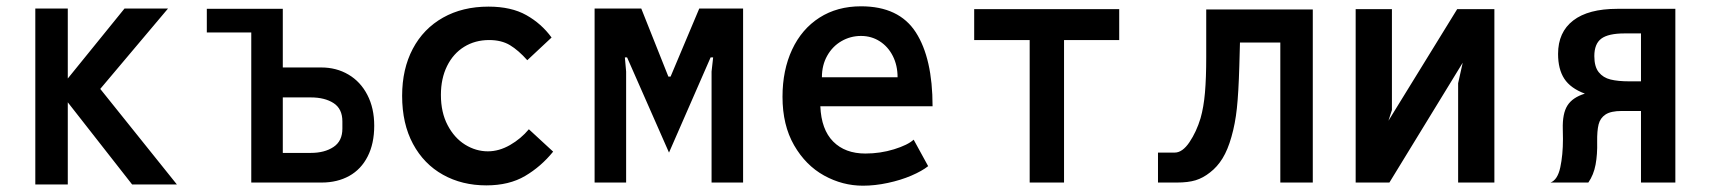

<svg xmlns="http://www.w3.org/2000/svg" viewBox="-20 -579 5440 609"><path d="M195 -254.5V6H92V-552H195V-330L375 -552H513L298 -297L541 6H399Z M777 -476H636V-551H877V-365H999Q1047 -365 1085.2 -342.5Q1123.5 -320 1145.2 -278Q1167 -236 1167 -180.5Q1167 -123.5 1146.2 -82.8Q1125.5 -42 1087.8 -21Q1050 0 1000 0H777ZM1066 -171V-194Q1066 -234 1038 -252Q1010 -270 966 -270H877V-94H966Q1009.5 -94 1037.8 -112.8Q1066 -131.5 1066 -171Z M1255.5 -275Q1255.5 -360 1289.2 -424Q1323 -488 1385 -523Q1447 -558 1529.5 -558Q1601.5 -558 1649.5 -531Q1697.5 -504 1729.5 -460L1652.5 -388Q1624.5 -419.5 1597.5 -435.8Q1570.5 -452 1531.5 -452Q1487 -452 1452.2 -430.5Q1417.5 -409 1398 -369.5Q1378.5 -330 1378.5 -278Q1378.5 -222.5 1399.8 -182Q1421 -141.5 1455.2 -120.2Q1489.5 -99 1527.5 -99Q1563 -99 1597.8 -119Q1632.5 -139 1657.5 -169L1734.5 -98Q1696 -50.5 1645.5 -20.8Q1595 9 1522.5 9Q1445.5 9 1385 -24.8Q1324.5 -58.5 1290 -122.5Q1255.5 -186.5 1255.5 -275Z M1866 -552H2014L2100 -336H2107L2198 -552H2337V0H2237V-352L2242 -397H2234L2102 -95L1969 -397H1962L1966 -352V0H1866Z M2462 -272Q2462 -356.5 2492.5 -421.8Q2523 -487 2579.2 -523Q2635.5 -559 2711 -559Q2831.5 -559 2884.8 -476.5Q2938 -394 2938 -242H2582Q2585 -168 2622.8 -130Q2660.5 -92 2725 -92Q2772 -92 2815.8 -105.5Q2859.5 -119 2878 -136L2924 -52Q2904.5 -36.5 2870.8 -22Q2837 -7.5 2796.2 1.2Q2755.5 10 2717 10Q2652.5 10 2594 -22.2Q2535.5 -54.5 2498.8 -118.2Q2462 -182 2462 -272ZM2711 -465Q2677.5 -465 2649 -448.5Q2620.5 -432 2603.8 -402.2Q2587 -372.5 2587 -334H2827Q2827 -371.5 2812 -401.2Q2797 -431 2770.5 -448Q2744 -465 2711 -465Z M3246 -452H3070V-550H3530V-452H3355V0H3246Z M3653 -95H3706Q3730.5 -95 3752.8 -128Q3775 -161 3788 -204Q3798 -239 3802 -285.2Q3806 -331.5 3806 -397V-549H4144V0H4041V-444H3913L3911 -370Q3908.5 -284.5 3903.2 -235.5Q3898 -186.5 3886 -145Q3874.5 -104 3857.8 -76.8Q3841 -49.5 3818 -32Q3796 -14.5 3772.2 -7.2Q3748.5 0 3713 0H3653Z M4280 -550H4395V-230L4384 -196L4602 -550H4720V0H4605V-315L4619.5 -380L4387 0H4280Z M4937.5 -138Q4937.5 -160.5 4937 -169Q4935.5 -219 4951.8 -244.5Q4968 -270 5007 -282Q4961.5 -299 4941.8 -329.2Q4922 -359.5 4922 -408Q4922 -477 4970 -514Q5018 -551 5110 -551H5294V0H5185V-227H5124Q5089.5 -227 5072.5 -215.8Q5055.5 -204.5 5050.5 -184.2Q5045.5 -164 5046 -129Q5047 -89.5 5041 -57Q5035 -24.5 5018 0H4898Q4920.5 -8.5 4929 -48Q4937.5 -87.5 4937.5 -138ZM5185 -321V-473H5133Q5081.5 -473 5059.2 -456.5Q5037 -440 5037 -401Q5037 -367.5 5051 -350Q5065 -332.5 5088.5 -326.8Q5112 -321 5148 -321Z"/></svg>

Font: JuliaMono
Style: Bold
Weight: 700
Monospace: yes
Designer: cormullion
Foundry: corm
Version: Version 0.055; ttfautohint (v1.8.4)